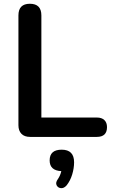

<svg xmlns="http://www.w3.org/2000/svg" viewBox="-20 -728 599 1021"><path d="M140 0Q110 0 94 -16.5Q78 -33 78 -62V-646Q78 -708 139 -708Q200 -708 200 -646V-103H495Q521 -103 535 -89.5Q549 -76 549 -52Q549 0 495 0ZM334 258Q320 274 304 272.5Q288 271 281 257Q274 243 288 224Q301 205 306 182Q244 179 244 125Q244 68 308 68Q374 68 374 135Q374 166 364 199.5Q354 233 334 258Z"/></svg>

Font: Chiron GoRound TC M
Style: Regular
Weight: 500
Designer: Ryoko NISHIZUKA 西塚涼子 (kana, bopomofo & ideographs); Paul D. Hunt (Latin, Greek & Cyrillic); Sandoll Communications 산돌커뮤니
Foundry: Adobe
Version: Version 1.000;hotconv 1.1.1;makeotfexe 2.6.0